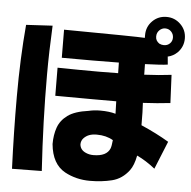

<svg xmlns="http://www.w3.org/2000/svg" viewBox="-60 -912 1021 1029"><g transform="rotate(5 451.0 -397.5)"><path d="M748 -742Q748 -721 768 -707Q780 -701 793 -701Q812 -701 825 -713.5Q838 -726 838 -745Q838 -764 825 -777.5Q812 -791 793 -791Q775 -791 761.5 -777.5Q748 -764 748 -745ZM468 -81Q539 -81 557 -125Q562 -138 565 -170Q528 -192 477 -192Q453 -192 436 -185.5Q419 -179 406.5 -165.5Q394 -152 394 -132Q397 -102 428 -89Q446 -81 468 -81ZM40 30Q32 -166 32 -358Q32 -565 48 -745L190 -753Q183 -613 183 -489Q183 -238 200 28ZM688 -731V-746Q688 -791 719 -822Q750 -853 795 -853Q839 -853 870.5 -822Q902 -791 902 -746Q902 -702 871 -670Q848 -648 820 -642Q820 -642 819 -643L823 -599Q791 -594 701 -591L702 -534Q784 -538 848 -546L855 -395Q787 -387 708 -383Q711 -340 711 -263Q794 -227 861 -187L800 -37Q751 -76 702 -99Q692 -46 671 -18Q634 31 579.5 44.5Q525 58 461 58Q387 58 326 25Q255 -14 245 -121Q245 -171 259 -210.5Q273 -250 310.5 -277.5Q348 -305 422 -315Q451 -322 484 -322Q533 -322 567 -312L565 -379H440Q347 -379 237 -380L236 -531Q358 -529 459 -529L562 -530L561 -587Q437 -585 254 -586L253 -737Q645 -734 688 -731Z"/></g></svg>

Font: KN Bobohei
Style: Bold
Weight: 700
Designer: Kingnam Type Foundry
Version: Version 1.710;March 18, 2023